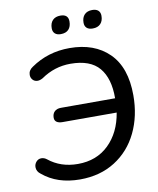

<svg xmlns="http://www.w3.org/2000/svg" viewBox="-97 -974 869 1058"><g transform="rotate(-10 337.5 -445.0)"><path d="M56 -60Q34 -76 34 -100Q34 -117 45.5 -130Q57 -143 74 -143Q90 -143 104 -132Q172 -77 268 -77Q373 -77 441 -143Q509 -209 527 -319H224Q203 -319 191.5 -327Q180 -335 180 -351Q180 -373 193 -385.5Q206 -398 229 -398H532Q533 -509 483 -568.5Q433 -628 322 -628Q233 -628 158 -576Q142 -567 129 -567Q112 -567 101.5 -578.5Q91 -590 91 -606Q91 -632 116 -648Q211 -714 332 -714Q471 -714 552.5 -633.5Q634 -553 634 -397Q634 -281 589.5 -189Q545 -97 461.5 -44Q378 9 265 9Q138 9 56 -60ZM433 -838Q433 -867 448.5 -883Q464 -899 492 -899Q514 -899 525.5 -888.5Q537 -878 537 -859Q537 -830 521.5 -814Q506 -798 478 -798Q456 -798 444.5 -808.5Q433 -819 433 -838ZM255 -838Q255 -867 270.5 -883Q286 -899 314 -899Q358 -899 358 -859Q358 -830 343 -814Q328 -798 299 -798Q278 -798 266.5 -808.5Q255 -819 255 -838Z"/></g></svg>

Font: SN Pro
Style: Italic
Weight: 400
Italic angle: -9°
Designer: Tobias Whetton
Foundry: Supernotes
Version: Version 1.003